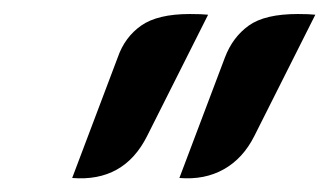

<svg xmlns="http://www.w3.org/2000/svg" viewBox="-20 -740 470 274"><path d="M148 -658Q158 -687 181.5 -703.5Q205 -720 251 -720Q268 -720 277 -719L190 -546Q157 -480 83 -486ZM301 -658Q312 -687 335 -703.5Q358 -720 405 -720Q421 -720 430 -719L343 -546Q327 -514 299.5 -498.5Q272 -483 236 -486Z"/></svg>

Font: K2D Medium
Style: Italic
Weight: 500
Italic angle: -10°
Designer: Katatrad Aksorn Co.,Ltd.
Foundry: Cadson Demak Co.,Ltd.
Version: Version 1.000; ttfautohint (v1.6)